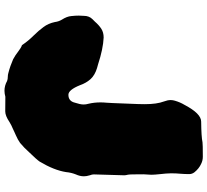

<svg xmlns="http://www.w3.org/2000/svg" viewBox="-54 -831 914 846"><g transform="rotate(90 403.0 -408.0)"><path d="M336.4 17.6C331.1 15.6 324.7 14.6 317.9 14.6C312.5 14.6 307.1 13.7 301.8 12.2C280.3 6.8 260.3 -0.5 241.2 -8.8C229 -15.1 217.8 -22.9 207 -31.2C195.8 -39.6 188.5 -43.9 185.1 -45.4C181.6 -46.4 179.2 -47.4 178.2 -48.8C166 -67.4 151.4 -84.5 135.3 -100.6C122.1 -113.8 110.4 -127.4 99.6 -142.1C88.4 -156.7 81.1 -173.8 77.1 -192.9C75.7 -204.1 72.3 -213.9 66.9 -223.1C57.1 -238.3 51.8 -252.4 50.8 -265.1C49.3 -277.8 48.8 -289.1 48.8 -298.3C48.8 -305.7 49.3 -313 49.8 -320.3C49.8 -335.9 54.7 -348.6 64.5 -358.4C68.4 -361.8 72.3 -365.7 75.7 -369.6C85.4 -380.9 95.7 -390.1 106.9 -397.5C117.7 -404.3 130.4 -407.7 145.5 -407.7C178.7 -406.2 218.3 -397.9 264.6 -382.8C264.6 -382.8 280.3 -378.4 280.3 -378.4C300.8 -372.1 316.9 -362.8 328.6 -350.1C339.8 -337.4 349.1 -321.8 355.5 -303.2C369.1 -269.5 383.3 -252.4 397.5 -252.4C416 -252.4 427.7 -261.7 432.1 -279.8C437.5 -295.9 440.4 -309.1 440.4 -319.3C440.4 -326.2 439.5 -333.5 437 -341.8C433.1 -358.4 431.2 -375.5 431.2 -393.6C431.2 -402.8 431.6 -411.6 432.6 -420.9C433.1 -430.2 433.6 -439 434.1 -447.8C434.1 -456.5 435.5 -494.1 438.5 -560.1C438.5 -560.1 439 -588.9 439 -588.9C439 -624 435.1 -652.3 426.8 -674.3C422.9 -684.6 420.9 -693.8 420.9 -703.1C420.9 -709.5 421.9 -715.3 423.8 -721.7C428.2 -736.8 434.1 -751 442.4 -764.6C467.8 -813 492.2 -837.4 516.1 -837.4C516.1 -837.4 517.1 -837.4 517.1 -837.4C560.5 -837.9 590.8 -839.8 606.9 -843.3C611.8 -844.2 632.8 -844.7 670.4 -844.7C681.6 -844.7 691.9 -842.3 701.7 -837.4C715.8 -831.1 728 -821.3 738.8 -808.1C744.1 -801.3 747.1 -793.5 747.1 -785.2C747.1 -771.5 746.6 -758.8 745.6 -747.1C744.1 -732.9 743.7 -718.3 743.7 -704.1C744.1 -689 745.1 -673.3 747.1 -658.2C749 -640.6 750 -627 750 -617.7C750 -617.7 748 -583 748 -583C748 -541.5 748.5 -518.1 750 -513.7C751.5 -508.8 752 -503.9 752.4 -499.5C750 -426.8 749 -381.8 748.5 -364.7C748.5 -359.4 749.5 -353.5 752 -348.1C755.4 -337.4 756.8 -328.1 756.8 -320.8C756.8 -308.6 753.9 -296.9 748.5 -285.2C743.2 -272 739.7 -257.3 738.3 -242.2C732.9 -207 717.3 -168 691.9 -125.5C685.5 -116.2 672.4 -101.6 653.3 -82C638.2 -64.9 623.5 -50.8 609.9 -39.6C599.6 -32.2 588.4 -26.4 576.2 -21C571.8 -19 566.9 -17.1 562 -14.6C557.1 -12.2 551.8 -9.8 546.4 -7.3C536.6 -3.4 526.9 1.5 517.6 7.3C499.5 19.5 483.9 25.9 470.7 25.9C470.7 25.9 406.2 25.4 406.2 25.4C397.5 27.8 388.7 29.3 379.9 29.3C364.7 29.3 350.6 25.4 336.4 17.6Z"/></g></svg>

Font: Kaph
Style: Regular
Weight: 400
Designer: GGBotNet
Foundry: f0n7.com